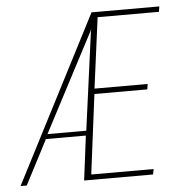

<svg xmlns="http://www.w3.org/2000/svg" viewBox="-73 -636 646 680"><g transform="rotate(-5 249.5 -295.5)"><path d="M-27 0 277 -591H518L515 -572H297L264 -321H453L450 -302H262L226 -19H448L444 0H199L219 -158H77L-5 0ZM84 -175H222L269 -524L271 -534L268 -526Z"/></g></svg>

Font: Alumni Sans Thin
Style: Italic
Weight: 100
Italic angle: -8°
Designer: Robert E. Leuschke
Foundry: Robert E. Leuschke
Version: Version 1.016